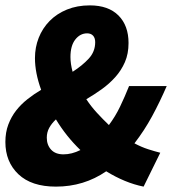

<svg xmlns="http://www.w3.org/2000/svg" viewBox="-20 -682 640 714"><path d="M188 12Q97 12 48.5 -34Q0 -80 0 -154Q0 -190 11 -219Q22 -248 40 -271Q58 -294 82 -313Q106 -332 133 -348Q110 -411 110 -466Q110 -506 124 -541.5Q138 -577 164.5 -604Q191 -631 229 -646.5Q267 -662 314 -662Q383 -662 420.5 -624.5Q458 -587 458 -522Q458 -482 444.5 -451Q431 -420 408.5 -395Q386 -370 358 -350Q330 -330 301 -313Q318 -287 340 -263Q362 -239 385 -217Q409 -249 426.5 -285.5Q444 -322 460 -362H600Q574 -302 545.5 -249.5Q517 -197 480 -149Q506 -135 531 -127Q556 -119 576 -114L514 12Q479 5 444 -9.5Q409 -24 375 -45Q292 12 188 12ZM242 -470Q242 -445 250 -415Q286 -438 310 -464Q334 -490 334 -525Q334 -541 326 -549.5Q318 -558 304 -558Q278 -558 260 -535Q242 -512 242 -470ZM216 -108Q247 -108 279 -124Q226 -175 188 -238Q172 -223 163 -206.5Q154 -190 154 -170Q154 -143 170 -125.5Q186 -108 216 -108Z"/></svg>

Font: Source Code Pro Black
Style: Italic
Weight: 900
Italic angle: -11°
Monospace: yes
Designer: Paul D. Hunt, Teo Tuominen
Foundry: Adobe Systems Incorporated
Version: Version 1.050;PS 1.000;hotconv 16.6.51;makeotf.lib2.5.65220